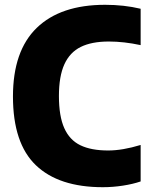

<svg xmlns="http://www.w3.org/2000/svg" viewBox="-20 -770 627 800"><path d="M34 -368Q34 -558 133.2 -654Q232.5 -750 418 -750Q497 -750 566 -733.5V-582Q496 -597 433.5 -597Q362 -597 316.5 -574.5Q271 -552 248.2 -502Q225.5 -452 225.5 -370Q225.5 -286 247.8 -236.2Q270 -186.5 314.8 -164.8Q359.5 -143 431 -143Q490.5 -143 566 -166V-14Q534 -3 492 3.5Q450 10 408.5 10Q225 10 129.5 -81.5Q34 -173 34 -368Z"/></svg>

Font: Encode Sans Semi Condensed ExBd
Style: Regular
Weight: 800
Width: 4
Designer: Multiple Designers
Foundry: Impallari Type
Version: Version 2.000